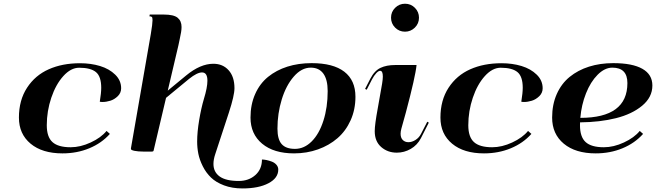

<svg xmlns="http://www.w3.org/2000/svg" viewBox="-20 -821 3554 1040"><path d="M408.7 -454.1Q363.8 -454.1 323 -408.9Q282.2 -363.8 257.8 -291.5Q233.4 -219.2 233.4 -142.6Q233.4 -79.1 264.2 -51.3Q294.9 -23.4 362.8 -23.4Q415.5 -23.4 471.4 -49.3Q527.3 -75.2 557.1 -111.8L575.2 -95.7Q530.3 -45.4 463.6 -17.8Q397 9.8 318.4 9.8Q209 9.8 145.8 -42.7Q82.5 -95.2 82.5 -184.1Q82.5 -278.3 126.5 -345.7Q170.4 -413.1 244.1 -445.8Q317.9 -478.5 413.1 -478.5Q472.2 -478.5 522 -463.4Q571.8 -448.2 604 -416.7Q636.2 -385.3 636.2 -342.8Q636.2 -317.9 617.9 -300Q599.6 -282.2 577.6 -275.4Q555.7 -268.6 535.2 -268.6Q526.4 -268.6 520.5 -270Q528.3 -317.9 528.3 -345.7Q528.3 -406.7 499.8 -430.4Q471.2 -454.1 408.7 -454.1Z M1084.5 -285.2Q1103.5 -347.2 1103.5 -383.8Q1103.5 -428.7 1074.2 -428.7Q1047.9 -428.7 1004.4 -394L879.4 -291L812 -5.4Q811 0 802.2 0H755.4Q728.5 0 708.7 -3.9Q689 -7.8 689 -14.6L689.5 -18.1L689.9 -21.5L796.9 -636.7Q806.2 -692.4 806.2 -711.4Q806.2 -719.2 805.2 -723.6Q804.2 -728 801.5 -729.7Q798.8 -731.4 796.6 -731.9Q794.4 -732.4 789.6 -732.4L791 -742.2H867.2Q920.9 -742.2 942.1 -724.9Q963.4 -707.5 963.4 -674.8Q963.4 -662.1 960.9 -646.7Q958.5 -631.3 953.6 -609.6Q948.7 -587.9 946.8 -577.1L888.7 -330.1L988.8 -412.6Q1065.4 -475.6 1135.7 -475.6Q1187 -475.6 1218.5 -440.4Q1250 -405.3 1250 -343.3Q1250 -303.7 1219.7 -210.9L1146 13.7Q1136.2 43 1136.2 66.9Q1136.2 110.8 1169.9 135Q1203.6 159.2 1273.4 159.2Q1327.1 159.2 1363 127.4Q1398.9 95.7 1398.9 43Q1409.7 43 1423.6 45.9Q1437.5 48.8 1452.4 54.4Q1467.3 60.1 1477.3 71.5Q1487.3 83 1487.3 97.7Q1487.3 143.6 1434.1 171.6Q1380.9 199.7 1293.5 199.7Q1237.3 199.7 1193.4 183.1Q1149.4 166.5 1122.6 140.4Q1095.7 114.3 1078.4 79.6Q1061 44.9 1054.4 12.2Q1047.9 -20.5 1047.9 -54.2Q1047.9 -105 1058.8 -170.4Q1069.8 -235.8 1084.5 -285.2Z M1577.6 -14.6Q1627.9 -14.6 1668.5 -55.2Q1709 -95.7 1731.9 -167.5Q1754.9 -239.3 1754.9 -327.6Q1754.9 -390.1 1731.4 -422.4Q1708 -454.6 1663.1 -454.6Q1613.3 -454.6 1571.3 -406.2Q1529.3 -357.9 1506.1 -282.2Q1482.9 -206.5 1482.9 -124Q1482.9 -65.9 1505.9 -40.3Q1528.8 -14.6 1577.6 -14.6ZM1668 -479Q1784.7 -479 1845 -432.6Q1905.3 -386.2 1905.3 -296.9Q1905.3 -227.5 1879.2 -169.4Q1853 -111.3 1807.9 -72.3Q1762.7 -33.2 1702.1 -11.7Q1641.6 9.8 1572.8 9.8Q1462.9 9.8 1399.9 -42.7Q1336.9 -95.2 1336.9 -184.1Q1336.9 -254.9 1362.1 -311.5Q1387.2 -368.2 1431.9 -404.5Q1476.6 -440.9 1536.6 -460Q1596.7 -479 1668 -479Z M2098.1 -725.1Q2098.1 -756.8 2120.4 -778.8Q2142.6 -800.8 2173.8 -800.8Q2205.6 -800.8 2227.5 -778.6Q2249.5 -756.3 2249.5 -725.1Q2249.5 -693.4 2227.1 -671.4Q2204.6 -649.4 2173.8 -649.4Q2142.1 -649.4 2120.1 -671.6Q2098.1 -693.8 2098.1 -725.1ZM2302.7 -156.7 2259.8 -72.3Q2240.2 -34.7 2204.8 -14.4Q2169.4 5.9 2129.4 5.9Q2079.6 5.9 2044.7 -24.7Q2009.8 -55.2 2009.8 -110.4Q2009.8 -146 2026.4 -235.4L2049.8 -368.2Q2053.7 -392.6 2053.7 -406.2Q2053.7 -437.5 2039.1 -437.5Q2030.3 -437.5 2018.1 -424.6Q2005.9 -411.6 1994.6 -390.1L1966.3 -335L1957.5 -339.4L1985.8 -394.5Q2008.3 -438 2041 -453.4Q2073.7 -468.8 2120.1 -468.8H2236.3Q2230.5 -407.2 2178.2 -210.9L2154.3 -125Q2149.9 -108.9 2149.9 -96.7Q2149.9 -74.2 2161.9 -62.5Q2173.8 -50.8 2192.4 -50.8Q2211.4 -50.8 2230.7 -63Q2250 -75.2 2260.7 -96.2L2294.4 -161.6Z M2691.9 -454.1Q2647 -454.1 2606.2 -408.9Q2565.4 -363.8 2541 -291.5Q2516.6 -219.2 2516.6 -142.6Q2516.6 -79.1 2547.4 -51.3Q2578.1 -23.4 2646 -23.4Q2698.7 -23.4 2754.6 -49.3Q2810.5 -75.2 2840.3 -111.8L2858.4 -95.7Q2813.5 -45.4 2746.8 -17.8Q2680.2 9.8 2601.6 9.8Q2492.2 9.8 2429 -42.7Q2365.7 -95.2 2365.7 -184.1Q2365.7 -278.3 2409.7 -345.7Q2453.6 -413.1 2527.3 -445.8Q2601.1 -478.5 2696.3 -478.5Q2755.4 -478.5 2805.2 -463.4Q2855 -448.2 2887.2 -416.7Q2919.4 -385.3 2919.4 -342.8Q2919.4 -317.9 2901.1 -300Q2882.8 -282.2 2860.8 -275.4Q2838.9 -268.6 2818.4 -268.6Q2809.6 -268.6 2803.7 -270Q2811.5 -317.9 2811.5 -345.7Q2811.5 -406.7 2783 -430.4Q2754.4 -454.1 2691.9 -454.1Z M3122.1 -158.2Q3121.6 -152.8 3121.6 -142.6Q3121.6 -79.1 3152.3 -51.3Q3183.1 -23.4 3251 -23.4Q3303.7 -23.4 3359.6 -49.3Q3415.5 -75.2 3445.3 -111.8L3463.4 -95.7Q3418.5 -45.4 3351.8 -17.8Q3285.2 9.8 3206.5 9.8Q3097.2 9.8 3033.9 -42.7Q2970.7 -95.2 2970.7 -184.1Q2970.7 -254.9 2995.8 -311.5Q3021 -368.2 3065.7 -404.5Q3110.4 -440.9 3170.4 -460Q3230.5 -479 3301.8 -479Q3405.8 -479 3459.7 -448.2Q3513.7 -417.5 3513.7 -357.9Q3513.7 -294.4 3458.5 -248.5Q3403.3 -202.6 3316.4 -180.9Q3229.5 -159.2 3122.1 -158.2ZM3123.5 -182.6Q3378.4 -182.6 3378.4 -371.1Q3378.4 -454.6 3296.9 -454.6Q3255.4 -454.6 3217 -416Q3178.7 -377.4 3154.1 -315.2Q3129.4 -252.9 3123.5 -182.6Z"/></svg>

Font: QumpellkaNo12
Style: Regular
Weight: 500
Designer: gluk (gluksza@wp.pl)
Foundry: gluk (gluksza@wp.pl)
Version: Version 00.480